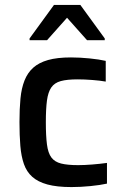

<svg xmlns="http://www.w3.org/2000/svg" viewBox="-20 -751 501 779"><path d="M270 8Q211 8 172.5 -2.5Q134 -13 111 -33.5Q88 -54 77 -85.5Q66 -117 62.5 -159.5Q59 -202 59 -256Q59 -309 63 -351Q67 -393 79.5 -424.5Q92 -456 115 -476.5Q138 -497 175 -507.5Q212 -518 268 -518Q304 -518 343.5 -514Q383 -510 409 -504V-420Q387 -424 354.5 -426.5Q322 -429 295 -429Q252 -429 226.5 -422Q201 -415 188 -396Q175 -377 170.5 -343Q166 -309 166 -255Q166 -200 170.5 -165Q175 -130 188.5 -112Q202 -94 228 -87.5Q254 -81 297 -81Q322 -81 353.5 -83.5Q385 -86 414 -90V-6Q387 0 347 4Q307 8 270 8ZM100 -588V-595L199 -731H306L405 -595V-588H333L252 -679L171 -588Z"/></svg>

Font: Saira Thin Medium
Style: Regular
Weight: 500
Version: Version 1.101